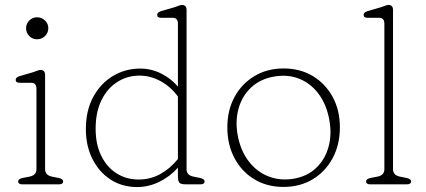

<svg xmlns="http://www.w3.org/2000/svg" viewBox="-20 -746 1723 777"><path d="M129.5 -587Q111.5 -587 98.5 -600.2Q85.5 -613.5 85.5 -632Q85.5 -650 98.5 -663Q111.5 -676 129.5 -676Q149 -676 162.2 -663Q175.5 -650 175.5 -632Q175.5 -613.5 162.2 -600.2Q149 -587 129.5 -587ZM162.5 -443V-61Q162.5 -36.5 191.5 -31L216.5 -26Q235.5 -22 235.5 -12Q235.5 0 218.5 0H70.5Q53.5 0 53.5 -12Q53.5 -22 72.5 -26L98.5 -31Q127.5 -36.5 127.5 -61V-387Q127.5 -411 106.5 -411H59.5Q43.5 -411 43.5 -423Q43.5 -433 59.5 -438L114.5 -454Q122 -456.5 130.5 -459.8Q139 -463 143.5 -463Q162.5 -463 162.5 -443Z M327.5 -223.5Q327.5 -299 357.5 -354Q387.5 -409 437.5 -438.8Q487.5 -468.5 547.5 -468.5Q591.5 -468.5 631.5 -448.8Q671.5 -429 700 -395.5V-650Q700 -674 679 -674H632Q616 -674 616 -686Q616 -696 632 -701L687 -717Q694.5 -719.5 703 -722.8Q711.5 -726 716 -726Q735 -726 735 -706V-61Q735 -36.5 764 -31L789 -26Q808 -22 808 -12Q808 0 791 0H732Q712.5 0 706.2 -6.2Q700 -12.5 700 -35V-67.5Q667 -30.5 623.8 -9.8Q580.5 11 535.5 11Q474 11 427.2 -19.5Q380.5 -50 354 -103Q327.5 -156 327.5 -223.5ZM367 -225Q367 -162 389.5 -116Q412 -70 451.2 -44.8Q490.5 -19.5 541 -19.5Q589 -19.5 629 -41.8Q669 -64 700 -102.5V-355.5Q670 -396 629.2 -418Q588.5 -440 544.5 -440Q495.5 -440 455 -414.5Q414.5 -389 390.8 -340.8Q367 -292.5 367 -225Z M1128 -469Q1194.5 -469 1245.8 -438.2Q1297 -407.5 1326.2 -353.8Q1355.5 -300 1355.5 -230.5Q1355.5 -160.5 1326.2 -106Q1297 -51.5 1245.5 -20.5Q1194 10.5 1127 10.5Q1060.5 10.5 1009.2 -20.5Q958 -51.5 929 -106Q900 -160.5 900 -230.5Q900 -300 929.2 -353.8Q958.5 -407.5 1010 -438.2Q1061.5 -469 1128 -469ZM1170 -23Q1223.5 -32.5 1259 -66Q1294.5 -99.5 1309 -149.8Q1323.5 -200 1313 -259Q1302 -322 1270 -365.2Q1238 -408.5 1191.2 -427.2Q1144.5 -446 1088.5 -436Q1034 -426.5 997.5 -393Q961 -359.5 946.2 -309.5Q931.5 -259.5 941.5 -201Q953 -137 986 -93.8Q1019 -50.5 1066.8 -32Q1114.5 -13.5 1170 -23Z M1570.5 -706V-61Q1570.5 -36.5 1599.5 -31L1624.5 -26Q1643.5 -22 1643.5 -12Q1643.5 0 1626.5 0H1478.5Q1461.5 0 1461.5 -12Q1461.5 -22 1480.5 -26L1506.5 -31Q1535.5 -36.5 1535.5 -61V-650Q1535.5 -674 1514.5 -674H1467.5Q1451.5 -674 1451.5 -686Q1451.5 -696 1467.5 -701L1522.5 -717Q1530 -719.5 1538.5 -722.8Q1547 -726 1551.5 -726Q1570.5 -726 1570.5 -706Z"/></svg>

Font: Fraunces 9pt S100 Thin
Style: Regular
Weight: 100
Version: Version 1.000; ttfautohint (v1.8.3)